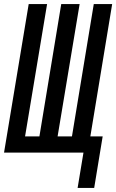

<svg xmlns="http://www.w3.org/2000/svg" viewBox="-33 -755 575 950"><path d="M351 175 380 0H-13L109 -735H200L91 -80H162L270 -735H361L252 -80H323L431 -735H522L414 -80H475L433 175Z"/></svg>

Font: Iosevka SS04 Medium
Style: Italic
Weight: 500
Italic angle: -9°
Monospace: yes
Designer: Belleve Invis
Foundry: Belleve Invis
Version: Version 19.0.0; ttfautohint (v1.8.4)